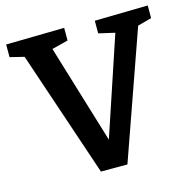

<svg xmlns="http://www.w3.org/2000/svg" viewBox="-103 -806 911 910"><g transform="rotate(-15 352.0 -350.5)"><path d="M282 1 68 -634 97 -612 4 -635V-697L290 -702V-640L188 -614L203 -644L366 -107H348L525 -637L535 -613L439 -635V-697L700 -702V-640L608 -615L637 -637L412 1Z"/></g></svg>

Font: Bitter Thin SemiBold
Style: Regular
Weight: 600
Version: Version 2.002